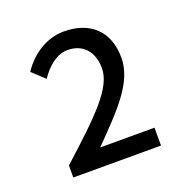

<svg xmlns="http://www.w3.org/2000/svg" viewBox="-90 -973 591 615"><g transform="rotate(-20 205.5 -666.0)"><path d="M59 -441H358V-502H173C266 -597 335 -666 335 -749C335 -842 277 -891 190 -891C131 -891 78 -856 45 -806L87 -767C111 -803 144 -831 181 -831C233 -831 265 -795 265 -739C265 -673 194 -604 59 -482Z"/></g></svg>

Font: Noto Sans HK
Style: Regular
Weight: 400
Designer: Ryoko NISHIZUKA 西塚涼子 (kana, bopomofo & ideographs); Paul D. Hunt (Latin, Greek & Cyrillic); Sandoll Communications 산돌커뮤니
Foundry: Adobe
Version: Version 2.004;hotconv 1.0.118;makeotfexe 2.5.65603